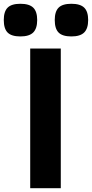

<svg xmlns="http://www.w3.org/2000/svg" viewBox="-92 -997 487 1017"><path d="M68 -740H230V0H68ZM16 -804Q-31 -804 -51.5 -824.5Q-72 -845 -72 -891Q-72 -936 -51.5 -956.5Q-31 -977 16 -977Q63 -977 84 -956.5Q105 -936 105 -891Q105 -846 84 -825Q63 -804 16 -804ZM286 -804Q239 -804 218.5 -824.5Q198 -845 198 -891Q198 -936 218.5 -956.5Q239 -977 286 -977Q333 -977 354 -956.5Q375 -936 375 -891Q375 -846 354 -825Q333 -804 286 -804Z"/></svg>

Font: Encode Sans Narrow
Style: Bold
Weight: 700
Designer: Pablo Impallari, Andres Torresi
Foundry: Pablo Impallari, Andres Torresi
Version: Version 1.000; ttfautohint (v1.00) -l 8 -r 50 -G 200 -x 14 -